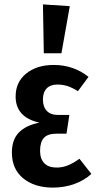

<svg xmlns="http://www.w3.org/2000/svg" viewBox="-20 -838 439 872"><path d="M382 -489 334 -424Q308 -440 286.5 -447Q265 -454 240 -454Q209 -454 192 -436.5Q175 -419 175 -386Q175 -353 192.5 -334.5Q210 -316 243 -316H295L282 -231H238Q197 -231 179.5 -212Q162 -193 162 -153Q162 -117 181 -97Q200 -77 237 -77Q264 -77 288.5 -87Q313 -97 341 -117L395 -48Q363 -19 318 -2.5Q273 14 220 14Q137 14 85.5 -28Q34 -70 34 -145Q34 -204 66 -236.5Q98 -269 159 -281Q51 -305 51 -400Q51 -465 99 -504Q147 -543 224 -543Q314 -543 382 -489ZM175 -818 297 -810 259 -596H179Z"/></svg>

Font: Fira Sans Extra Condensed Medium
Style: Regular
Weight: 500
Width: 1
Designer: Carrois Corporate & Edenspiekermann AG
Foundry: Carrois Corporate GbR & Edenspiekermann AG
Version: Version 4.203